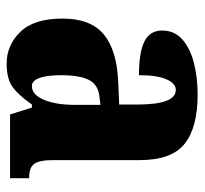

<svg xmlns="http://www.w3.org/2000/svg" viewBox="-38 -552 600 563"><g transform="rotate(90 261.5 -270.0)"><path d="M166 10Q112 10 73 -30Q34 -70 34 -154Q34 -236 80 -274.5Q126 -313 218 -317L286 -320V-374Q286 -486 243 -486Q224 -486 212 -458.5Q200 -431 200 -378Q133 -378 101 -394Q69 -410 69 -446Q69 -482 95 -505Q121 -528 163.5 -539Q206 -550 257 -550Q353 -550 401 -512Q449 -474 449 -380V-126Q449 -86 460 -71Q471 -56 499 -56H502V0H315L295 -64H286Q258 -24 234 -7Q210 10 166 10ZM232 -64Q257 -64 272 -99Q287 -134 287 -191V-265L262 -262Q227 -258 213.5 -230.5Q200 -203 200 -150Q200 -109 208 -86.5Q216 -64 232 -64Z"/></g></svg>

Font: Noto Serif ExtraCondensed Black
Style: Regular
Weight: 900
Width: 2
Designer: Monotype Design Team
Foundry: Monotype Imaging Inc.
Version: Version 2.015; ttfautohint (v1.8.4.7-5d5b)